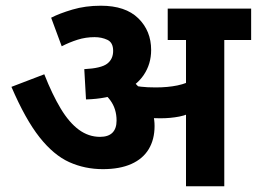

<svg xmlns="http://www.w3.org/2000/svg" viewBox="-20 -652 899 672"><path d="M765 -512V0H631V-512H567V-622H859V-512ZM333 -632Q419 -632 464 -588Q509 -544 509 -477Q509 -428 483 -389.5Q457 -351 406 -328.5Q355 -306 281 -304L275 -410Q334 -413 355 -429Q376 -445 376 -474Q376 -503 356 -512.5Q336 -522 311 -522Q280 -522 251.5 -513Q223 -504 196 -490L159 -590Q188 -605 233.5 -618.5Q279 -632 333 -632ZM521 -211Q521 -164 500.5 -130Q480 -96 439.5 -78Q399 -60 340 -60Q277 -60 222.5 -84.5Q168 -109 118.5 -171.5Q69 -234 20 -348L135 -392Q163 -321 192.5 -272Q222 -223 256 -198Q290 -173 330 -173Q359 -173 373.5 -187.5Q388 -202 388 -230Q388 -271 366 -301Q344 -331 297 -359L376 -383L438 -374Q453 -362 467 -346Q481 -330 491 -313L502 -292Q511 -273 516 -252.5Q521 -232 521 -211ZM525 -346Q567 -346 601 -353Q635 -360 669 -379V-269Q639 -250 607.5 -244Q576 -238 542 -238Q521 -238 500.5 -239.5Q480 -241 462.5 -244Q445 -247 431 -249L419 -342L434 -355Q453 -351 474 -348.5Q495 -346 525 -346Z"/></svg>

Font: Noto Sans Devanagari
Style: Regular
Weight: 400
Designer: Jelle Bosma - Monotype Design Team
Foundry: Monotype Imaging Inc.
Version: Version 2.003